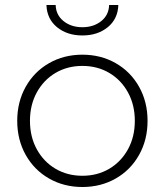

<svg xmlns="http://www.w3.org/2000/svg" viewBox="-20 -745 660 769"><path d="M49 -261Q49 -337 83 -397.5Q117 -458 176.5 -492Q236 -526 310 -526Q384 -526 443.5 -492Q503 -458 537 -397.5Q571 -337 571 -261Q571 -185 537 -124.5Q503 -64 443.5 -30Q384 4 310 4Q236 4 176.5 -30Q117 -64 83 -124.5Q49 -185 49 -261ZM520 -261Q520 -325 492.5 -375Q465 -425 417.5 -453Q370 -481 310 -481Q250 -481 202.5 -453Q155 -425 127.5 -375Q100 -325 100 -261Q100 -197 127.5 -147Q155 -97 202.5 -69Q250 -41 310 -41Q370 -41 417.5 -69Q465 -97 492.5 -147Q520 -197 520 -261ZM166 -725H203Q204 -685 234.5 -660.5Q265 -636 310 -636Q355 -636 385.5 -660.5Q416 -685 417 -725H454Q452 -669 411.5 -636Q371 -603 310 -603Q249 -603 208.5 -636Q168 -669 166 -725Z"/></svg>

Font: Goldbeck Next Light
Style: Regular
Weight: 300
Designer: Julieta Ulanovsky
Foundry: Julieta Ulanovsky
Version: Version 7.200